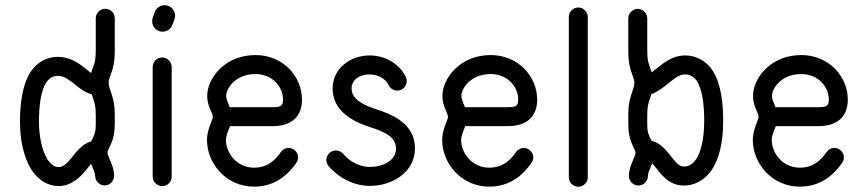

<svg xmlns="http://www.w3.org/2000/svg" viewBox="-20 -714 3336 741"><path d="M420.4 -35.2C420.4 -57.1 413.1 -77.1 403.8 -98.1C397.9 -112.3 395 -120.1 395 -123.5C395 -134.8 400.4 -138.2 411.6 -166.5C417.5 -181.6 422.9 -202.1 422.9 -235.4V-272.5C422.9 -313 415.5 -337.9 408.7 -356.9C402.8 -375 399.4 -383.3 399.4 -394C399.4 -405.8 402.8 -413.6 408.7 -430.2C415.5 -448.2 422.9 -471.7 422.9 -519V-643.6C422.9 -663.6 406.2 -680.2 386.2 -680.2C366.2 -680.2 349.6 -663.6 349.6 -643.6V-519C349.6 -483.9 345.2 -470.7 339.4 -455.6C336.9 -448.7 334 -440.9 331.5 -432.1L306.6 -452.1C282.2 -471.2 248.5 -494.6 203.6 -494.6C157.2 -494.6 120.1 -470.7 97.2 -435.1C64 -383.3 57.1 -304.7 57.1 -245.1C57.1 -175.8 70.8 -108.4 100.1 -61C125.5 -20.5 163.1 4.9 209 3.9C252 3.4 286.6 -25.4 313 -59.1L331.5 -82L336.4 -69.8C343.3 -54.2 347.2 -43.9 347.2 -35.2C347.2 -15.1 363.8 1.5 383.8 1.5C403.8 1.5 420.4 -15.1 420.4 -35.2ZM130.4 -245.1C130.4 -299.8 136.2 -360.8 158.7 -396C168.9 -412.1 184.6 -421.4 203.6 -421.4C224.1 -421.4 240.2 -410.6 260.7 -394.5C286.6 -374 308.1 -356.4 334 -350.1L339.4 -333.5C345.2 -317.4 349.6 -302.2 349.6 -272.5V-235.4C349.6 -212.9 347.2 -203.1 343.3 -192.9C339.8 -184.1 335.4 -175.3 332 -168.5C298.3 -158.7 277.3 -131.8 255.4 -104C239.3 -83.5 221.7 -68.8 208 -69.3C190.9 -68.4 176.3 -78.1 162.6 -100.1C142.1 -132.8 130.4 -186.5 130.4 -245.1Z M642.6 -32.2V-455.6C642.6 -475.6 626 -492.2 606 -492.2C585.9 -492.2 569.3 -475.6 569.3 -455.6V-32.2C569.3 -12.2 585.9 4.4 606 4.4C626 4.4 642.6 -12.2 642.6 -32.2ZM645.5 -618.2 653.3 -639.6C654.8 -644 655.8 -648.4 655.8 -653.3C655.8 -675.8 637.7 -693.8 615.2 -693.8C597.7 -693.8 583 -683.1 577.1 -667L569.3 -645.5C567.9 -641.1 567.4 -636.7 567.4 -631.8C567.4 -609.4 585 -591.8 607.4 -591.8C625 -591.8 639.6 -602.1 645.5 -618.2Z M1064 -127.4C1041.5 -95.2 1012.2 -66.9 960.4 -66.9C895 -66.9 852.1 -122.1 852.1 -173.8C852.1 -191.4 860.8 -208 867.7 -227.1H1031.2C1106 -227.1 1145.5 -264.6 1145.5 -329.6C1145.5 -418.9 1072.3 -501.5 966.3 -501.5C854.5 -501.5 791.5 -423.3 781.2 -362.3C772.9 -309.6 801.3 -281.2 801.3 -262.2C801.3 -252 778.8 -214.4 778.8 -173.8C778.8 -85 851.1 6.3 960.4 6.3C1047.4 6.3 1096.2 -46.4 1123.5 -85.4C1127.9 -91.8 1130.4 -98.6 1130.4 -106.4C1130.4 -126.5 1113.8 -143.1 1093.8 -143.1C1081.5 -143.1 1070.8 -137.2 1064 -127.4ZM853.5 -350.6C858.9 -381.3 894.5 -428.2 966.3 -428.2C1029.3 -428.2 1072.3 -380.9 1072.3 -329.6C1072.3 -305.2 1064.5 -300.3 1031.2 -300.3H866.7C859.9 -318.4 850.6 -333.5 853.5 -350.6Z M1247.6 -73.7C1270.5 -45.4 1328.6 3.4 1407.7 3.4C1493.7 3.4 1582 -49.3 1581.5 -141.6C1581.1 -235.4 1498.5 -271.5 1425.8 -294.4C1373 -312 1336.9 -335 1336.9 -372.6C1336.9 -404.3 1366.2 -427.2 1406.2 -426.8C1441.9 -426.3 1468.8 -409.2 1480 -385.3C1485.8 -373 1498.5 -364.3 1513.2 -364.3C1533.2 -364.3 1549.8 -380.9 1549.8 -400.9C1549.8 -406.2 1548.8 -411.6 1546.4 -416.5C1522.5 -466.8 1469.2 -499.5 1407.2 -500C1332 -500.5 1263.7 -449.7 1263.7 -372.6C1263.7 -288.1 1336.9 -247.1 1403.3 -225.1C1467.8 -204.6 1507.8 -185.1 1508.3 -140.6C1508.8 -96.2 1460.4 -69.8 1407.7 -69.8C1358.9 -69.8 1320.3 -100.1 1305.2 -119.6C1298.3 -127.9 1288.1 -133.3 1276.4 -133.3C1256.3 -133.3 1239.7 -116.7 1239.7 -96.7C1239.7 -87.9 1242.7 -80.1 1247.6 -73.7Z M1971.7 -127.4C1949.2 -95.2 1919.9 -66.9 1868.2 -66.9C1802.7 -66.9 1759.8 -122.1 1759.8 -173.8C1759.8 -191.4 1768.6 -208 1775.4 -227.1H1939C2013.7 -227.1 2053.2 -264.6 2053.2 -329.6C2053.2 -418.9 1980 -501.5 1874 -501.5C1762.2 -501.5 1699.2 -423.3 1689 -362.3C1680.7 -309.6 1709 -281.2 1709 -262.2C1709 -252 1686.5 -214.4 1686.5 -173.8C1686.5 -85 1758.8 6.3 1868.2 6.3C1955.1 6.3 2003.9 -46.4 2031.2 -85.4C2035.6 -91.8 2038.1 -98.6 2038.1 -106.4C2038.1 -126.5 2021.5 -143.1 2001.5 -143.1C1989.3 -143.1 1978.5 -137.2 1971.7 -127.4ZM1761.2 -350.6C1766.6 -381.3 1802.2 -428.2 1874 -428.2C1937 -428.2 1980 -380.9 1980 -329.6C1980 -305.2 1972.2 -300.3 1939 -300.3H1774.4C1767.6 -318.4 1758.3 -333.5 1761.2 -350.6Z M2248.5 -29.8V-648.4C2248.5 -668.5 2231.9 -685.1 2211.9 -685.1C2191.9 -685.1 2175.3 -668.5 2175.3 -648.4V-29.8C2175.3 -9.8 2191.9 6.8 2211.9 6.8C2231.9 6.8 2248.5 -9.8 2248.5 -29.8Z M2407.2 -34.7C2407.2 -14.6 2423.8 2 2443.8 2C2463.9 2 2480.5 -14.6 2480.5 -34.7C2480.5 -43.5 2484.4 -53.7 2491.2 -69.3L2497.1 -84C2502.4 -78.1 2508.3 -70.8 2515.1 -62C2541 -28.3 2569.8 2 2619.6 2C2659.7 2 2699.7 -17.6 2727.5 -59.1C2754.9 -100.6 2771 -162.6 2771 -249C2771 -309.6 2764.2 -388.7 2731 -440.4C2712.4 -470.7 2674.3 -500 2624.5 -500C2575.2 -500 2540.5 -470.7 2514.2 -449.7L2495.1 -434.6L2488.3 -455.1C2482.4 -470.2 2478 -483.4 2478 -518.6V-643.1C2478 -663.1 2461.4 -679.7 2441.4 -679.7C2421.4 -679.7 2404.8 -663.1 2404.8 -643.1V-518.6C2404.8 -471.2 2412.1 -447.8 2418.9 -429.7C2424.8 -413.1 2428.2 -405.3 2428.2 -393.6C2428.2 -382.8 2424.8 -374.5 2418.9 -356.4C2412.1 -337.4 2404.8 -312.5 2404.8 -272V-234.9C2404.8 -201.7 2410.2 -181.2 2416 -166C2427.2 -137.7 2432.6 -134.3 2432.6 -123C2432.6 -119.6 2429.7 -111.8 2423.8 -97.7C2414.6 -76.7 2407.2 -56.6 2407.2 -34.7ZM2478 -234.9V-272C2478 -301.8 2482.4 -316.9 2488.3 -333L2494.1 -350.6C2521.5 -360.8 2542.5 -378.9 2560.1 -393.1C2586.4 -414.1 2602.5 -426.8 2624.5 -426.8C2644 -426.8 2660.6 -415 2669.4 -401.4C2691.9 -366.2 2697.8 -304.7 2697.8 -249C2697.8 -175.8 2684.6 -127 2667 -100.1C2652.8 -79.1 2636.7 -71.3 2619.6 -71.3C2602.5 -71.3 2590.8 -83.5 2572.8 -106.9C2549.8 -136.7 2528.3 -162.1 2494.1 -170.9C2491.2 -177.2 2487.3 -184.6 2484.4 -192.4C2480.5 -202.6 2478 -212.4 2478 -234.9Z M3170.4 -127.4C3147.9 -95.2 3118.7 -66.9 3066.9 -66.9C3001.5 -66.9 2958.5 -122.1 2958.5 -173.8C2958.5 -191.4 2967.3 -208 2974.1 -227.1H3137.7C3212.4 -227.1 3252 -264.6 3252 -329.6C3252 -418.9 3178.7 -501.5 3072.8 -501.5C2960.9 -501.5 2897.9 -423.3 2887.7 -362.3C2879.4 -309.6 2907.7 -281.2 2907.7 -262.2C2907.7 -252 2885.3 -214.4 2885.3 -173.8C2885.3 -85 2957.5 6.3 3066.9 6.3C3153.8 6.3 3202.6 -46.4 3230 -85.4C3234.4 -91.8 3236.8 -98.6 3236.8 -106.4C3236.8 -126.5 3220.2 -143.1 3200.2 -143.1C3188 -143.1 3177.2 -137.2 3170.4 -127.4ZM2960 -350.6C2965.3 -381.3 3001 -428.2 3072.8 -428.2C3135.7 -428.2 3178.7 -380.9 3178.7 -329.6C3178.7 -305.2 3170.9 -300.3 3137.7 -300.3H2973.1C2966.3 -318.4 2957 -333.5 2960 -350.6Z"/></svg>

Font: Velvelyne
Style: Regular
Weight: 400
Designer: Manon Van der Borght et Mariel Nils
Foundry: Velvetyne
Version: Version 1.070;Glyphs 3.3.1 (3343)